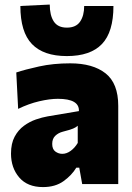

<svg xmlns="http://www.w3.org/2000/svg" viewBox="-20 -786 564 820"><path d="M163.5 13Q97.5 13 62.2 -28Q27 -69 27 -130Q27 -173.5 42.5 -202.2Q58 -231 82.2 -248.8Q106.5 -266.5 133.5 -275.8Q160.5 -285 183.5 -289L317 -311.5Q319.5 -364 227 -364Q192.5 -364 147.5 -353.5Q102.5 -343 57.5 -321L49.5 -476.5Q87 -489 147 -502.2Q207 -515.5 280 -515.5Q376.5 -515.5 430.8 -472.8Q485 -430 485 -334V0H331L318.5 -70H306Q286.5 -37.5 251.2 -12.2Q216 13 163.5 13ZM246 -129Q264.5 -129 282 -141.8Q299.5 -154.5 312 -175.5V-249Q304.5 -242 292 -236.8Q279.5 -231.5 248 -223.5Q229 -218.5 216 -206Q203 -193.5 203 -171.5Q203 -148.5 216.5 -138.8Q230 -129 246 -129ZM265.5 -546.5Q166 -546.5 116.5 -597.8Q67 -649 67 -760.5L192.5 -766.5Q192.5 -720.5 209.8 -694.2Q227 -668 265.5 -668Q304.5 -668 322 -693.5Q339.5 -719 339.5 -760.5H464.5Q464.5 -649 415.2 -597.8Q366 -546.5 265.5 -546.5Z"/></svg>

Font: Heraclito ExtraBold
Style: Regular
Weight: 800
Designer: Kostas Bartsokas (font) & Cristiano Sobral (main changes)
Foundry: Kostas Bartsokas (font) & Cristiano Sobral (main changes)
Version: Version 1.00;July 8, 2020;FontCreator 13.0.0.2655 64-bit